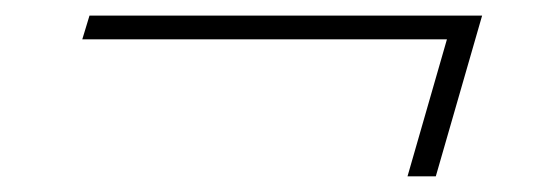

<svg xmlns="http://www.w3.org/2000/svg" viewBox="-20 -390 686 245"><path d="M595.2 -370.1 536.1 -165H500L550.3 -339.8H85L94.2 -370.1Z"/></svg>

Font: TypoPRO Playfair Display
Style: Bold Italic
Weight: 700
Italic angle: -14.9847°
Designer: Claus Eggers Sørensen
Foundry: Claus Eggers Sørensen
Version: Version 1.004;PS 001.004;hotconv 1.0.70;makeotf.lib2.5.58329